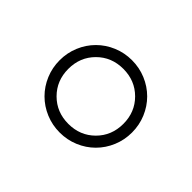

<svg xmlns="http://www.w3.org/2000/svg" viewBox="-66 -798 439 439"><g transform="rotate(-45 153.5 -578.0)"><path d="M64 -578Q64 -540 89.5 -514.5Q115 -489 153 -489Q191 -489 216.5 -514.5Q242 -540 242 -578Q242 -616 216.5 -641.5Q191 -667 153 -667Q115 -667 89.5 -641.5Q64 -616 64 -578ZM36 -578Q36 -602 45 -623.5Q54 -645 70 -661Q86 -677 107.5 -686Q129 -695 153 -695Q177 -695 198.5 -686Q220 -677 236 -661Q252 -645 261 -623.5Q270 -602 270 -578Q270 -554 261 -532.5Q252 -511 236 -495Q220 -479 198.5 -470Q177 -461 153 -461Q129 -461 107.5 -470Q86 -479 70 -495Q54 -511 45 -532.5Q36 -554 36 -578Z"/></g></svg>

Font: EIisabethische
Style: Book
Weight: 400
Designer: Salychow
Version: Version 1.3